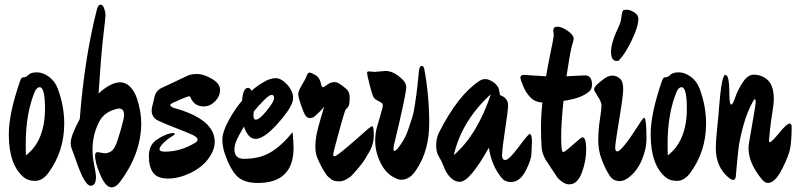

<svg xmlns="http://www.w3.org/2000/svg" viewBox="-20 -829 3434 828"><path d="M187 -81Q162 -49 131.5 -49Q101 -49 83 -64Q18 -118 18 -249Q18 -340 67 -481Q71 -491 74 -493.5Q77 -496 84.5 -496Q92 -496 103 -506.5Q114 -517 139.5 -517Q165 -517 191 -498Q217 -479 229 -447Q257 -372 257 -296Q257 -175 187 -81ZM151 -453Q140 -453 131 -436Q91 -341 91 -209Q91 -176 92 -159Q174 -222 174 -361Q174 -453 151 -453Z M430 -168Q464 -168 478 -201Q487 -221 501 -269.5Q515 -318 515 -333Q515 -361 493 -361Q490 -361 486 -360Q430 -347 409 -306Q379 -250 379 -184Q379 -152 386.5 -115Q394 -78 394 -68Q394 -28 371 -28Q346 -28 311 -128Q296 -171 290.5 -184Q285 -197 285 -213Q285 -244 324 -316Q344 -577 398 -789Q404 -809 413 -809Q424 -809 429.5 -792Q435 -775 435 -764.5Q435 -754 425.5 -674.5Q416 -595 405 -426Q458 -474 498 -474Q523 -474 541.5 -454.5Q560 -435 570 -406Q589 -349 589 -298Q589 -167 498 -45Q480 -21 461 -21Q436 -21 413 -74Q390 -127 390 -158Q390 -173 401 -173Z M859 -370Q818 -370 802 -408Q800 -414 795.5 -414Q791 -414 762.5 -402Q734 -390 724 -385Q714 -380 714 -375.5Q714 -371 728 -364Q906 -316 906 -217Q906 -182 878.5 -144.5Q851 -107 801 -83Q751 -59 705 -59Q659 -59 640.5 -84Q622 -109 622 -156Q622 -203 655 -226Q699 -255 727 -255Q734 -255 734 -251.5Q734 -248 718.5 -239Q703 -230 685.5 -213Q668 -196 668 -185.5Q668 -175 692 -175Q756 -175 818 -211Q832 -218 832 -227.5Q832 -237 811 -247Q790 -257 740.5 -276Q691 -295 662.5 -308.5Q634 -322 634 -353Q634 -362 638.5 -378.5Q643 -395 644 -401Q649 -436 675.5 -449Q702 -462 790 -503Q805 -510 831 -510Q857 -510 893 -489.5Q929 -469 929 -441.5Q929 -414 907.5 -392Q886 -370 859 -370Z M1092 -40Q1028 -40 998.5 -73Q969 -106 947 -174Q939 -200 939 -229.5Q939 -259 965.5 -308.5Q992 -358 1024 -395Q1028 -450 1049 -450Q1060 -450 1064 -437Q1085 -456 1115 -474Q1145 -492 1169 -492Q1193 -492 1218.5 -464Q1244 -436 1244 -406.5Q1244 -377 1203 -326Q1126 -230 1082 -230Q1050 -230 1032 -283Q1031 -281 1022.5 -266.5Q1014 -252 1010.5 -245Q1007 -238 1001 -226Q991 -203 991 -185Q991 -144 1032 -144Q1100 -144 1147.5 -172.5Q1195 -201 1242 -259Q1246 -215 1246 -192Q1246 -40 1092 -40ZM1075 -349Q1073 -337 1073 -331Q1073 -313 1083 -313Q1099 -313 1130.5 -352Q1162 -391 1162 -405.5Q1162 -420 1151.5 -420Q1141 -420 1115.5 -394Q1090 -368 1075 -349Z M1564 -160Q1552 -136 1525.5 -104.5Q1499 -73 1490 -66Q1463 -47 1446.5 -47Q1430 -47 1422 -49Q1414 -51 1406.5 -57.5Q1399 -64 1394.5 -67.5Q1390 -71 1383.5 -81.5Q1377 -92 1375 -95Q1373 -98 1366 -111Q1359 -124 1359 -125Q1340 -160 1340 -191.5Q1340 -223 1345.5 -250.5Q1351 -278 1363 -318Q1375 -358 1378 -369Q1363 -350 1338 -328Q1328 -320 1316.5 -320Q1305 -320 1297.5 -330.5Q1290 -341 1278 -376Q1266 -411 1266 -423.5Q1266 -436 1282 -462.5Q1298 -489 1301 -498Q1306 -516 1316 -516Q1321 -516 1340 -505.5Q1359 -495 1365 -465Q1367 -453 1374 -453Q1377 -453 1391.5 -464Q1406 -475 1423.5 -475Q1441 -475 1476 -443Q1488 -431 1488 -409Q1488 -387 1485.5 -378Q1483 -369 1480 -366Q1471 -359 1466.5 -346.5Q1462 -334 1439.5 -252.5Q1417 -171 1417 -163Q1417 -155 1423 -155Q1431 -155 1487 -203Q1543 -251 1568 -274Q1583 -285 1585 -285Q1592 -285 1592 -243.5Q1592 -202 1564 -160Z M1643 -523Q1677 -523 1713 -489Q1732 -471 1732 -454Q1732 -423 1679 -204Q1677 -194 1677 -186Q1677 -178 1681 -178Q1685 -178 1694 -187Q1726 -227 1739 -266Q1752 -305 1758 -323.5Q1764 -342 1769 -376Q1774 -410 1776 -424Q1779 -443 1787 -526Q1790 -545 1798.5 -545Q1807 -545 1810 -530Q1831 -416 1831 -298Q1831 -180 1776 -98Q1748 -54 1712 -54Q1697 -54 1683 -62Q1644 -80 1621 -127Q1598 -174 1598 -221Q1598 -254 1605.5 -280.5Q1613 -307 1620 -330Q1631 -366 1631 -375.5Q1631 -385 1612.5 -393Q1594 -401 1588.5 -414.5Q1583 -428 1573 -467.5Q1563 -507 1563 -514Q1563 -521 1570 -521L1595 -519Z M1963 -45Q1932 -45 1907 -83Q1900 -93 1892 -114.5Q1884 -136 1872.5 -154Q1861 -172 1861 -202.5Q1861 -233 1873 -257Q1955 -419 2046 -479Q2058 -488 2074 -488Q2090 -488 2114 -470Q2128 -456 2131 -446Q2136 -424 2136 -419Q2171 -407 2171 -375Q2171 -353 2159 -275.5Q2147 -198 2145 -160Q2145 -139 2159 -139Q2175 -139 2216.5 -195Q2258 -251 2264 -251Q2274 -251 2274 -218L2272 -169Q2272 -141 2247 -92.5Q2222 -44 2183 -44Q2159 -44 2145 -60Q2140 -65 2130 -80Q2099 -125 2088 -192Q2006 -45 1963 -45ZM1937 -160Q2038 -247 2097 -423Q1971 -308 1937 -160Z M2502 -504Q2533 -504 2533 -464Q2533 -444 2520 -434Q2488 -405 2410 -394Q2400 -299 2400 -236Q2400 -173 2409 -173Q2415 -173 2451 -205Q2487 -237 2491 -237Q2508 -237 2508 -185.5Q2508 -134 2489 -84Q2470 -34 2435 -34Q2420 -34 2405 -44.5Q2390 -55 2382.5 -65.5Q2375 -76 2361.5 -97Q2348 -118 2345 -122Q2318 -159 2315.5 -195.5Q2313 -232 2313 -281Q2313 -330 2319 -387Q2288 -388 2267.5 -409Q2247 -430 2235.5 -459.5Q2224 -489 2224 -493Q2224 -506 2239 -506L2335 -500Q2340 -531 2351 -586Q2368 -666 2368 -679L2366 -698Q2366 -714 2384 -714Q2402 -714 2428 -696Q2454 -678 2454 -662Q2454 -655 2447 -634Q2438 -602 2423 -500Z M2652 -572Q2648 -566 2640 -566Q2615 -566 2615 -606Q2615 -646 2650 -718Q2657 -733 2659 -749Q2661 -765 2661.5 -767.5Q2662 -770 2662.5 -771.5Q2663 -773 2663.5 -775.5Q2664 -778 2664.5 -779.5Q2665 -781 2666 -782.5Q2667 -784 2668 -785Q2671 -787 2684 -787Q2697 -787 2715 -776Q2733 -765 2733 -748Q2733 -715 2705 -656.5Q2677 -598 2652 -572ZM2692 -64Q2671 -48 2653.5 -48Q2636 -48 2624.5 -55.5Q2613 -63 2604 -80Q2589 -104 2574.5 -142Q2560 -180 2560 -224Q2560 -268 2567 -313Q2574 -358 2574 -373.5Q2574 -389 2558 -413.5Q2542 -438 2542 -443Q2542 -448 2545.5 -453.5Q2549 -459 2554.5 -464.5Q2560 -470 2565.5 -474Q2571 -478 2578 -484Q2601 -503 2620 -503Q2639 -503 2653.5 -490Q2668 -477 2667.5 -445Q2667 -413 2652 -324Q2633 -210 2633 -193Q2633 -176 2642 -176Q2662 -176 2743 -304Q2754 -321 2758.5 -321Q2763 -321 2765.5 -296Q2768 -271 2768 -229.5Q2768 -188 2748.5 -140.5Q2729 -93 2692 -64Z M2955 -81Q2930 -49 2899.5 -49Q2869 -49 2851 -64Q2786 -118 2786 -249Q2786 -340 2835 -481Q2839 -491 2842 -493.5Q2845 -496 2852.5 -496Q2860 -496 2871 -506.5Q2882 -517 2907.5 -517Q2933 -517 2959 -498Q2985 -479 2997 -447Q3025 -372 3025 -296Q3025 -175 2955 -81ZM2919 -453Q2908 -453 2899 -436Q2859 -341 2859 -209Q2859 -176 2860 -159Q2942 -222 2942 -361Q2942 -453 2919 -453Z M3292 -40Q3279 -40 3267 -54Q3208 -125 3208 -189Q3208 -208 3221 -276Q3239 -378 3239 -389.5Q3239 -401 3235.5 -401Q3232 -401 3228 -393Q3202 -347 3186 -288.5Q3170 -230 3165 -190Q3160 -150 3154 -78Q3154 -53 3141 -53Q3135 -53 3121 -64Q3067 -110 3067 -190Q3067 -224 3073.5 -284Q3080 -344 3081 -367Q3092 -506 3108 -506Q3117 -506 3121 -486.5Q3125 -467 3125 -442.5Q3125 -418 3126.5 -398Q3128 -378 3134 -378Q3140 -378 3151 -410Q3162 -442 3183.5 -474.5Q3205 -507 3230 -507Q3255 -507 3274 -496Q3317 -474 3317 -404Q3317 -380 3311 -345Q3305 -310 3300.5 -268.5Q3296 -227 3296 -221.5Q3296 -216 3300 -216Q3308 -216 3340.5 -256Q3373 -296 3385 -296Q3394 -296 3394 -282Q3394 -233 3389 -197Q3384 -161 3353 -100.5Q3322 -40 3292 -40Z"/></svg>

Font: Ma Shan Zheng
Style: Regular
Weight: 400
Designer: ZhongQi
Foundry: ZhongQi
Version: Version 2.001